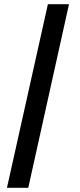

<svg xmlns="http://www.w3.org/2000/svg" viewBox="-20 -730 377 910"><path d="M13 160H114L307 -710H207Z"/></svg>

Font: DAIFUKU Sans
Style: Bold
Weight: 700
Designer: Original font ‘Source Han Sans JP’ : Paul D. Hunt
Foundry: Daifuku
Version: Version 1.000